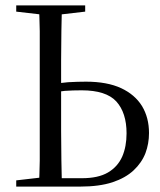

<svg xmlns="http://www.w3.org/2000/svg" viewBox="-20 -690 591 710"><path d="M161 0H277Q347 0 396 -16Q444 -32 474 -60Q504 -88 518 -124Q531 -159 531 -198Q531 -255 505 -298Q479 -340 428 -364Q376 -388 298 -388Q267 -388 232 -386Q197 -383 161 -377V-345Q190 -351 220 -354Q249 -356 282 -356Q372 -356 410 -315Q448 -273 448 -197Q448 -148 432 -111Q415 -73 379 -52Q343 -31 283 -31H161ZM124 0H209Q208 -44 207 -97Q206 -149 206 -206V-314V-360V-467Q206 -522 207 -575Q208 -627 209 -670H124Q126 -627 127 -575Q127 -522 127 -467V-360V-314V-206Q127 -149 127 -96Q126 -43 124 0ZM40 -647 153 -634H183L295 -647V-670H40ZM40 0H179L177 -36H153L40 -23Z"/></svg>

Font: Source Serif 4 48pt
Style: Regular
Weight: 400
Designer: Frank Grie√ühammer
Foundry: Adobe Systems Incorporated
Version: Version 4.004;hotconv 1.0.116;makeotfexe 2.5.65601